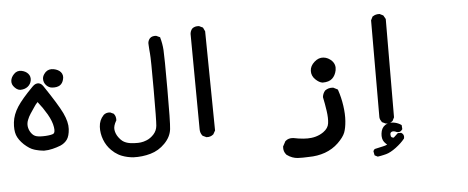

<svg xmlns="http://www.w3.org/2000/svg" viewBox="-52 -570 2604 1068"><g transform="rotate(-5 1250.0 -36.0)"><path d="M169.9 174.8Q166.5 174.3 162.8 173.8Q159.2 173.3 155.8 172.9Q152.3 172.4 149.2 171.9Q146 171.4 142.6 170.7Q139.2 169.9 136 169.2Q132.8 168.5 129.4 167.7Q126 167 123 166Q120.1 165 116.7 164.1Q103.5 160.2 89.8 151.4Q76.2 142.6 61.5 129.4Q32.7 102.1 22.5 74.2Q12.7 45.9 17.3 3.2Q22 -39.6 49.3 -82Q76.2 -123.5 137.7 -185.5Q142.6 -190.4 147 -193.8Q156.2 -200.2 165.3 -201.2Q174.3 -202.1 182.6 -197.8Q190.9 -193.4 197.3 -184.1Q272 -73.2 295.9 -23.4Q320.3 28.3 317.9 66.9Q315.4 106 301.5 125.2Q287.6 144.5 263.7 154.8Q241.2 163.6 218.8 168.9Q195.3 174.8 170.9 174.8H170.4ZM231 85.4Q241.2 78.1 236.8 49.3Q231.9 16.1 208.5 -24.4Q187 -61.5 158.2 -97.7Q151.9 -91.3 146.7 -84.7Q141.6 -78.1 137.7 -71.8Q126.5 -54.2 114.3 -37.1Q103.5 -21 96.7 -2.9Q89.8 14.2 91.8 32.2Q92.8 41 96.2 50.3Q99.6 59.6 106 68.8Q118.2 86.4 135.3 90.8Q154.3 95.7 187.5 93.8Q203.1 92.8 214.6 90.6Q226.1 88.4 231 85.4ZM246.6 -170.9Q237.3 -171.4 228.8 -175.8Q220.2 -180.2 213.4 -187.5Q199.2 -203.1 199.7 -223.6Q199.7 -227.1 200.4 -230.2Q201.2 -233.4 202.1 -236.6Q203.1 -239.7 204.8 -242.9Q206.5 -246.1 208.5 -249Q210.4 -252 212.9 -254.6Q215.3 -257.3 217.8 -260.3Q236.3 -277.3 263.7 -272Q289.6 -266.6 302.2 -252Q309.1 -244.1 311.3 -233.6Q313.5 -223.1 310.5 -212.4Q308.1 -201.2 302.7 -192.6Q297.4 -184.1 289.1 -178.7Q272.9 -168.9 246.6 -170.9ZM67.4 -173.8Q62 -174.3 56.6 -176.5Q51.3 -178.7 46.4 -182.4Q41.5 -186 37.1 -190.9Q21 -207.5 22.9 -228Q24.9 -247.6 41.5 -264.6Q59.1 -283.2 84.5 -278.3Q107.9 -273.4 120.6 -258.8Q134.3 -243.2 130.9 -221.2Q127 -199.7 109.9 -186.5Q93.3 -173.8 68.4 -173.8H67.9Z M662.1 254.9Q628.4 252 599.1 240.7Q588.9 236.8 579.1 231.2Q569.3 225.6 560.3 218.8Q551.3 211.9 542.5 203.1Q516.1 177.2 502.7 141.6Q489.3 106 491.2 69.8Q493.2 32.2 517.6 6.8V6.3Q532.7 -7.3 554.7 -4.9H556.2L557.6 -3.9L572.3 2.9L574.7 3.9L575.7 5.4Q586.9 19 585.9 39.6V42L584.5 43.9Q567.9 72.3 570.8 93.8Q573.7 116.2 588.4 136.2Q593.3 143.1 598.4 148.4Q603.5 153.8 608.4 157.7Q613.3 161.6 618.2 164.1Q623.5 167 628.9 168.9Q634.3 170.9 640.1 172.4Q646 173.8 652.3 174.8Q671.4 177.7 695.8 177.2Q703.1 177.2 710.9 176Q718.8 174.8 726.6 172.9Q734.4 170.9 742.7 167.5Q765.6 158.7 784.2 138.2Q802.2 118.2 804.7 90.8Q807.6 61 807.6 -111.3Q807.6 -283.7 804.7 -311.5Q804.2 -317.4 803.7 -323Q803.2 -328.6 802.7 -334.5Q802.2 -340.3 802 -346.2Q801.8 -352.1 801.3 -357.9Q800.8 -363.8 800.8 -369.6V-370.1V-371.1Q802.2 -385.7 812 -397L812.5 -397.5L813 -397.9Q819.3 -403.8 828.1 -406Q836.9 -408.2 846.7 -407.2L848.6 -406.7L849.6 -406.2L864.3 -399.4L868.7 -397.5L869.6 -393.1Q878.9 -360.8 881.3 -325.2Q883.8 -290.5 883.8 -106.9Q883.8 -14.6 882.8 40.8Q881.8 96.2 879.4 116.7Q874.5 159.7 839.4 195.3Q805.2 230.5 758.8 243.7Q712.9 256.8 662.6 254.9Z M1074.7 177.7 1058.1 169.9 1056.2 168.9 1054.7 167Q1048.8 159.7 1045.9 150.6Q1043 141.6 1043 131.8L1039.1 -400.4V-400.9V-401.4Q1039.6 -404.8 1040.3 -408.7Q1041 -412.6 1042.5 -416Q1043.9 -419.4 1045.7 -422.6Q1047.4 -425.8 1049.8 -428.7L1050.8 -429.7L1051.3 -430.2Q1058.6 -436.5 1068.1 -439Q1077.6 -441.4 1087.9 -440.4H1089.8L1091.3 -439.5L1107.9 -431.6L1110.8 -430.2L1112.3 -427.2L1120.1 -410.6L1121.1 -408.7V-406.2L1127.9 143.6V146L1126.5 148.4L1117.7 164.1L1117.2 165.5L1116.2 166.5Q1108.4 173.3 1098.6 176.5Q1088.9 179.7 1078.1 178.7H1076.2Z M1634.3 337.9Q1601.6 339.8 1573.2 338.4Q1557.6 337.4 1542.5 331.8Q1527.3 326.2 1512.7 315.4L1511.7 314.9L1511.2 314Q1494.6 295.4 1497.1 269.5V267.6L1498 266.1L1511.7 240.7L1512.7 238.8L1514.2 237.8Q1530.8 223.1 1556.6 225.6H1557.1H1557.6Q1618.7 238.3 1658.7 233.4Q1671.4 231.9 1683.3 228.5Q1695.3 225.1 1706.1 220Q1716.8 214.8 1726.6 208Q1754.4 188 1757.8 161.1Q1759.8 147 1759.3 129.4Q1758.8 111.8 1755.9 91.8Q1752.9 71.3 1749.5 52Q1746.1 32.7 1742.2 14.6V13.2V11.7Q1744.6 -6.8 1756.3 -21L1756.8 -22L1757.8 -22.5Q1776.4 -36.6 1801.8 -34.2H1803.7L1805.2 -33.2L1824.7 -23.4L1828.1 -21.5L1829.6 -17.6Q1843.8 23.9 1850.6 70.8Q1857.4 117.7 1854.5 156.7Q1851.6 195.3 1842.3 220.2Q1832.5 245.6 1800.8 276.4Q1769 307.1 1725.6 322.8Q1682.6 337.9 1634.3 337.9ZM1747.1 -67.4Q1728 -69.8 1707.5 -89.8Q1686.5 -110.4 1687.5 -138.2Q1688.5 -165.5 1712.9 -187Q1736.8 -208.5 1764.2 -205.6Q1790.5 -202.6 1810.5 -182.1Q1831.1 -160.2 1825.2 -129.4Q1819.3 -100.6 1801.3 -84Q1783.2 -67.4 1748 -67.4H1747.6Z M2014.2 368.2 2004.4 363.3 2000 360.8 1999 356.4 1996.1 340.8 1995.6 336.4 1998 333 2001 329.1 2002.9 326.2 2006.8 325.2Q2028.3 320.3 2050.3 315.4Q2063 313 2074.7 307.6Q2066.4 300.3 2059.1 291.5Q2055.7 287.1 2053.2 281.7Q2050.8 276.4 2049.6 270.3Q2048.3 264.2 2048.1 257.3Q2047.9 250.5 2048.8 243.7Q2052.2 212.4 2073.2 198.2Q2093.3 184.1 2120.1 188.5Q2125 189.5 2129.6 190.4Q2134.3 191.4 2138.4 192.9Q2142.6 194.3 2146.5 196Q2150.4 197.8 2154.1 199.7Q2157.7 201.7 2161.1 204.1L2164.6 206.5L2165 211.4L2166 226.1V229.5L2164.1 231.9Q2153.3 247.6 2135.3 242.7H2134.3L2133.3 242.2Q2124.5 237.8 2117.4 237.1Q2110.4 236.3 2106 238.8Q2097.7 242.2 2097.7 252.4Q2097.7 264.6 2103 268.6Q2106 270.5 2108.9 271.2Q2111.8 272 2114.7 272L2136.7 251.5L2139.6 249H2143.6H2155.3H2158.2L2160.6 251Q2165.5 253.9 2168.5 258.5Q2171.4 263.2 2172.1 268.6Q2172.9 273.9 2171.4 279.8L2170.9 281.7L2169.9 283.2Q2151.4 306.6 2120.1 330.1Q2088.4 353.5 2064.5 359.9Q2057.1 361.8 2049.6 363.5Q2042 365.2 2034.7 366.7Q2027.3 368.2 2020 369.1L2017.1 369.6ZM2075.7 189.5 2059.1 181.6 2057.1 180.7 2055.7 178.7Q2051.3 172.9 2048.3 166.3Q2045.4 159.7 2044.9 152.3V151.9V151.4L2045.9 -386.7V-389.2L2046.9 -391.1L2054.7 -406.7L2055.7 -409.2L2058.1 -410.2Q2073.2 -420.9 2094.2 -419.9H2096.2L2098.1 -418.9L2113.8 -411.1L2116.2 -409.7L2117.7 -407.2L2126.5 -391.6L2127.9 -389.2V-386.7L2126 157.2V159.7L2125 161.6L2117.2 177.2L2116.2 179.2L2114.7 180.2Q2099.6 192.9 2079.1 190.4L2077.1 189.9Z"/></g></svg>

Font: NaikaiFont
Style: Bold
Weight: 700
Version: Version 1.89